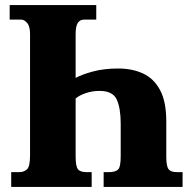

<svg xmlns="http://www.w3.org/2000/svg" viewBox="-20 -734 745 754"><path d="M24 0V-58H55Q74 -58 86 -69Q98 -80 98 -123V-601Q98 -631 86.5 -644Q75 -657 64 -657H18V-714H358V-657H310Q294 -657 285.5 -644Q277 -631 277 -600V-428Q300 -441 344 -453Q388 -465 444 -465Q499 -465 541.5 -445.5Q584 -426 608.5 -380.5Q633 -335 633 -257V-119Q633 -81 642 -69.5Q651 -58 675 -58H697V0H387V-58H407Q433 -58 443.5 -68Q454 -78 454 -120V-249Q454 -309 438.5 -343Q423 -377 371 -377Q342 -377 316 -368Q290 -359 277 -347V-120Q277 -81 286 -69.5Q295 -58 320 -58H340V0Z"/></svg>

Font: Noto Serif Condensed Black
Style: Regular
Weight: 900
Width: 3
Designer: Monotype Design Team
Foundry: Monotype Imaging Inc.
Version: Version 2.015; ttfautohint (v1.8.4.7-5d5b)